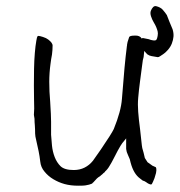

<svg xmlns="http://www.w3.org/2000/svg" viewBox="-20 -586 582 622"><path d="M390.6 -433.6 391.6 -439.5V-441.4Q391.6 -446.3 398.4 -465.8Q400.4 -470.7 417 -470.7Q432.6 -471.7 439.5 -460.9Q441.4 -462.9 442.4 -462.9L461.9 -459Q468.8 -456.1 476.6 -455.1Q484.4 -454.1 486.8 -457.5Q489.3 -460.9 490.7 -469.7Q492.2 -478.5 490.7 -484.4Q489.3 -490.2 486.3 -497.6Q483.4 -504.9 478 -513.7Q472.7 -522.5 469.2 -533.2Q465.8 -543.9 468.8 -551.3Q471.7 -558.6 476.1 -563Q480.5 -567.4 486.3 -565.9Q492.2 -564.5 498 -561.5Q503.9 -558.6 507.8 -553.7Q515.6 -544.9 520.5 -537.1Q520.5 -536.1 529.3 -514.6Q539.1 -491.2 539.1 -491.2Q543 -478.5 542 -467.3Q541 -456.1 536.6 -444.8Q532.2 -433.6 523.4 -423.8Q514.6 -414.1 508.8 -410.6Q502.9 -407.2 498.5 -403.8Q494.1 -400.4 490.7 -400.9Q487.3 -401.4 482.4 -402.3Q477.5 -403.3 470.7 -404.3Q463.9 -405.3 457 -410.2Q453.1 -414.1 447.3 -420.9L445.3 -401.4Q444.3 -395.5 442.4 -389.6V-388.7Q441.4 -381.8 440.4 -374Q439.5 -366.2 433.6 -322.3Q429.7 -293 427.7 -268.6Q425.8 -248 427.7 -223.6Q429.7 -197.3 433.6 -168.9Q438.5 -125 439.5 -115.2Q439.5 -109.4 445.3 -90.8Q447.3 -81.1 449.2 -74.2L458 -60.5L471.7 -50.8L472.7 -49.8Q477.5 -47.9 483.4 -44.9Q485.4 -44.9 486.3 -40Q487.3 -35.2 485.4 -25.4Q484.4 -22.5 480.5 -8.8Q476.6 1 475.6 2.9Q473.6 6.8 471.7 10.7L468.8 11.7Q461.9 10.7 453.1 3.9Q447.3 0 442.4 -1Q438.5 -3.9 433.6 -7.8Q413.1 -22.5 403.3 -58.6Q401.4 -66.4 400.4 -70.3Q396.5 -79.1 394.5 -84Q392.6 -88.9 390.6 -93.8Q389.6 -98.6 388.7 -103.5Q388.7 -108.4 388.7 -118.2V-137.7L376 -122.1Q372.1 -117.2 361.3 -97.7Q355.5 -85.9 348.6 -73.2Q341.8 -59.6 335 -48.8Q329.1 -38.1 320.3 -30.3L319.3 -28.3L315.4 -25.4L311.5 -21.5L306.6 -17.6L304.7 -15.6Q297.9 -11.7 293.9 -7.8L282.2 4.9Q280.3 5.9 278.3 8.8Q269.5 12.7 256.8 14.6Q252 15.6 233.4 15.6Q209 15.6 189.5 10.3Q169.9 4.9 152.8 -5.4Q135.7 -15.6 124 -30.3Q112.3 -43.9 110.4 -62.5Q108.4 -80.1 105 -96.7Q101.6 -113.3 97.7 -129.9Q93.8 -145.5 93.8 -153.3Q93.8 -167 92.8 -180.7Q91.8 -190.4 91.8 -200.2V-201.2Q90.8 -208 89.8 -213.9Q89.8 -222.7 90.8 -234.4Q90.8 -242.2 90.3 -262.7Q89.8 -283.2 89.8 -309.1Q89.8 -335 90.3 -362.8Q90.8 -390.6 92.8 -414.1Q94.7 -437.5 97.7 -454.1Q99.6 -465.8 101.6 -468.8H102.5Q102.5 -469.7 104.5 -469.7Q108.4 -469.7 119.1 -466.3Q129.9 -462.9 136.2 -458Q142.6 -453.1 146.5 -448.2Q150.4 -442.4 150.4 -439.5Q150.4 -423.8 148.4 -409.2Q145.5 -394.5 143.6 -378.9Q141.6 -364.3 140.6 -349.6Q139.6 -335 139.6 -321.3Q139.6 -289.1 142.6 -255.9Q145.5 -210.9 145.5 -191.4V-149.4Q145.5 -143.6 148.4 -114.3Q150.4 -94.7 157.2 -77.1Q164.1 -59.6 175.8 -47.9Q188.5 -35.2 218.8 -35.2Q238.3 -35.2 253.9 -43Q269.5 -50.8 281.2 -65.4Q292 -80.1 306.6 -101.6Q341.8 -153.3 348.6 -168Q372.1 -225.6 375 -265.6Q383.8 -380.9 390.6 -432.6Z"/></svg>

Font: ToneOZ-YinPZ-Tsuipita-TC
Style: Regular
Weight: 400
Designer: ÂÆ£ÂøóÂáåJeffrey Xuan(jeffreyx@gmail.com, ToneOZ.com) ÈòøÂù§(cjkFonts)
Foundry: ToneOZ
Version: Version 0.24071